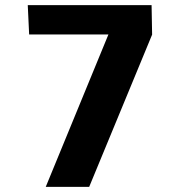

<svg xmlns="http://www.w3.org/2000/svg" viewBox="-20 -731 700 751"><path d="M158.9 0 404.1 -596.2H94L88.6 -710.9H572.9L575 -595.6L328.8 0Z"/></svg>

Font: Comme
Style: Regular
Weight: 400
Designer: Vernon Adams
Foundry: Vernon Adams
Version: Version 1.000;gftools[0.9.27]